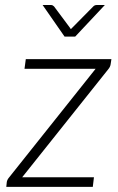

<svg xmlns="http://www.w3.org/2000/svg" viewBox="-20 -728 459 748"><path d="M411 -477.5Q409.5 -467.5 402 -458.5L66.5 -37.5H346L341.5 0H4.5L6.5 -19Q7 -23 9.5 -28Q12 -33 16 -37.5L352.5 -460H75.5L80.5 -497.5H414ZM146 -708.5H178.5Q182.5 -708.5 185.5 -706.8Q188.5 -705 190.5 -703L252 -620.5L256 -614.5L262 -620.5L343.5 -703Q349 -708.5 357 -708.5H388.5L273 -585.5H231.5Z"/></svg>

Font: Lato Light
Style: Italic
Weight: 300
Italic angle: -7°
Designer: Lukasz Dziedzic
Foundry: Lukasz Dziedzic
Version: Version 1.104; Western+Polish opensource